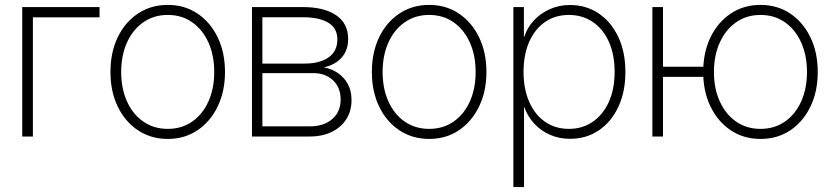

<svg xmlns="http://www.w3.org/2000/svg" viewBox="-20 -551 3360 775"><path d="M381.8 -522.5V-481H112.8V0H69.8V-522.5Z M657.2 9.8Q589.4 9.8 536.9 -25.1Q484.4 -60.1 455.1 -121.1Q425.8 -182.1 425.8 -260.3Q425.8 -339.4 455.1 -400.4Q484.4 -461.4 536.9 -496.3Q589.4 -531.2 657.2 -531.2Q725.1 -531.2 777.1 -496.3Q829.1 -461.4 858.6 -400.4Q888.2 -339.4 888.2 -260.3Q888.2 -182.1 858.6 -121.1Q829.1 -60.1 777.1 -25.1Q725.1 9.8 657.2 9.8ZM657.2 -30.8Q713.4 -30.8 755.6 -60.1Q797.9 -89.4 821.3 -141.4Q844.7 -193.4 844.7 -260.3Q844.7 -327.6 821.3 -379.6Q797.9 -431.6 755.6 -461.2Q713.4 -490.7 657.2 -490.7Q601.1 -490.7 558.6 -461.2Q516.1 -431.6 492.7 -379.6Q469.2 -327.6 469.2 -260.3Q469.2 -193.4 492.7 -141.4Q516.1 -89.4 558.6 -60.1Q601.1 -30.8 657.2 -30.8Z M997.1 0V-522.5H1202.1Q1288.1 -522.5 1336.7 -489.5Q1385.3 -456.5 1385.3 -394Q1385.3 -347.7 1358.6 -318.1Q1332 -288.6 1287.1 -279.3Q1319.8 -272.9 1344.7 -255.6Q1369.6 -238.3 1384.3 -211.2Q1398.9 -184.1 1398.9 -147Q1398.9 -103 1377.9 -70.1Q1356.9 -37.1 1319.1 -18.6Q1281.2 0 1230.5 0ZM1039.1 -41H1230.5Q1287.1 -41 1321 -70.3Q1355 -99.6 1355 -149.4Q1355 -197.8 1324.2 -226.8Q1293.5 -255.9 1245.1 -255.9H1039.1ZM1039.1 -294.4H1210.4Q1270.5 -294.4 1306.2 -319.3Q1341.8 -344.2 1341.8 -392.1Q1341.8 -437 1305.4 -459.2Q1269 -481.4 1202.1 -481.4H1039.1Z M1712.4 9.8Q1644.5 9.8 1592 -25.1Q1539.6 -60.1 1510.3 -121.1Q1481 -182.1 1481 -260.3Q1481 -339.4 1510.3 -400.4Q1539.6 -461.4 1592 -496.3Q1644.5 -531.2 1712.4 -531.2Q1780.3 -531.2 1832.3 -496.3Q1884.3 -461.4 1913.8 -400.4Q1943.4 -339.4 1943.4 -260.3Q1943.4 -182.1 1913.8 -121.1Q1884.3 -60.1 1832.3 -25.1Q1780.3 9.8 1712.4 9.8ZM1712.4 -30.8Q1768.6 -30.8 1810.8 -60.1Q1853 -89.4 1876.5 -141.4Q1899.9 -193.4 1899.9 -260.3Q1899.9 -327.6 1876.5 -379.6Q1853 -431.6 1810.8 -461.2Q1768.6 -490.7 1712.4 -490.7Q1656.2 -490.7 1613.8 -461.2Q1571.3 -431.6 1547.9 -379.6Q1524.4 -327.6 1524.4 -260.3Q1524.4 -193.4 1547.9 -141.4Q1571.3 -89.4 1613.8 -60.1Q1656.2 -30.8 1712.4 -30.8Z M2052.2 204.1V-522.5H2094.7V-402.8H2096.2Q2108.4 -439.9 2135 -468.5Q2161.6 -497.1 2199 -513.9Q2236.3 -530.8 2280.8 -530.8Q2346.2 -530.8 2396.5 -496.8Q2446.8 -462.9 2475.6 -402.1Q2504.4 -341.3 2504.4 -260.7Q2504.4 -180.2 2475.8 -119.4Q2447.3 -58.6 2397 -24.7Q2346.7 9.3 2280.8 9.3Q2236.8 9.3 2199.7 -7.1Q2162.6 -23.4 2136.2 -52.2Q2109.9 -81.1 2096.7 -117.7H2095.2V204.1ZM2276.4 -30.8Q2330.6 -30.8 2372.1 -59.1Q2413.6 -87.4 2437.3 -139.2Q2460.9 -190.9 2460.9 -260.7Q2460.9 -331.1 2437.5 -382.8Q2414.1 -434.6 2372.3 -462.6Q2330.6 -490.7 2276.4 -490.7Q2221.2 -490.7 2179.9 -462.2Q2138.7 -433.6 2116 -381.8Q2093.3 -330.1 2093.3 -260.7Q2093.3 -191.9 2116 -140.1Q2138.7 -88.4 2179.9 -59.6Q2221.2 -30.8 2276.4 -30.8Z M2613.3 0V-522.5H2656.2V0ZM2644.5 -240.7V-281.7H2840.3V-240.7ZM3049.8 9.8Q2981.9 9.8 2929.7 -25.1Q2877.4 -60.1 2847.9 -121.1Q2818.4 -182.1 2818.4 -260.3Q2818.4 -339.4 2847.9 -400.4Q2877.4 -461.4 2929.7 -496.3Q2981.9 -531.2 3049.8 -531.2Q3117.7 -531.2 3169.7 -496.3Q3221.7 -461.4 3251.2 -400.4Q3280.8 -339.4 3280.8 -260.3Q3280.8 -182.1 3251.5 -121.1Q3222.2 -60.1 3170.2 -25.1Q3118.2 9.8 3049.8 9.8ZM3049.8 -30.8Q3106 -30.8 3148.2 -60.1Q3190.4 -89.4 3213.9 -141.4Q3237.3 -193.4 3237.3 -260.3Q3237.3 -327.6 3213.9 -379.6Q3190.4 -431.6 3148.2 -461.2Q3106 -490.7 3049.8 -490.7Q2993.7 -490.7 2951.4 -461.2Q2909.2 -431.6 2885.5 -379.6Q2861.8 -327.6 2861.8 -260.3Q2861.8 -193.4 2885.5 -141.4Q2909.2 -89.4 2951.4 -60.1Q2993.7 -30.8 3049.8 -30.8Z"/></svg>

Font: Inter 28pt ExtraLight
Style: Regular
Weight: 250
Designer: Rasmus Andersson
Foundry: rsms
Version: Version 4.001;git-66647c0bb